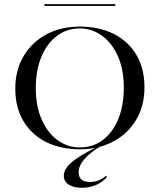

<svg xmlns="http://www.w3.org/2000/svg" viewBox="-20 -711 773 929"><path d="M366.1 11.3Q272.6 11.3 202.4 -24.2Q132.3 -59.7 93.1 -125.4Q54 -191.1 54 -282.3Q54 -371.8 94 -439.1Q133.9 -506.5 204 -544.4Q274.2 -582.3 366.1 -582.3Q460.5 -582.3 530.6 -546.8Q600.8 -511.3 639.9 -445.6Q679 -379.8 679 -288.7Q679 -199.2 639.1 -131.9Q599.2 -64.5 528.6 -26.6Q458.1 11.3 366.1 11.3ZM366.1 2.4Q429.8 2.4 477.8 -33.9Q525.8 -70.2 552.4 -135.5Q579 -200.8 579 -286.3Q579 -375 550.4 -439.1Q521.8 -503.2 473.4 -538.3Q425 -573.4 366.1 -573.4Q303.2 -573.4 255.2 -537.1Q207.3 -500.8 180.2 -435.9Q153.2 -371 153.2 -284.7Q153.2 -196.8 181.9 -132.3Q210.5 -67.7 258.9 -32.7Q307.3 2.4 366.1 2.4ZM376.6 197.6Q335.5 197.6 312.1 181.9Q288.7 166.1 288.7 139.5Q288.7 116.9 306 95.2Q323.4 73.4 360.9 49.2Q398.4 25 458.1 -4H466.9Q415.3 27.4 387.9 59.3Q360.5 91.1 360.5 122.6Q360.5 169.4 415.3 169.4Q460.5 169.4 493.5 138.7L496.8 146Q475.8 171 444 184.3Q412.1 197.6 376.6 197.6ZM195.2 -682.3V-691.1H537.9V-682.3Z"/></svg>

Font: Playfair 144pt SemiExpanded Medium
Style: Regular
Weight: 500
Width: 6
Designer: Claus Eggers Sørensen
Foundry: Claus Eggers Sørensen
Version: Version 2.203